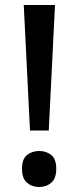

<svg xmlns="http://www.w3.org/2000/svg" viewBox="-20 -734 314 768"><path d="M175 -212H100L75 -714H200ZM68 -59Q68 -98 88 -114Q108 -130 137 -130Q165 -130 185 -114Q205 -98 205 -59Q205 -20 185 -3Q165 14 137 14Q108 14 88 -3Q68 -20 68 -59Z"/></svg>

Font: Noto Sans Tangsa Medium
Style: Regular
Weight: 500
Version: Version 1.504